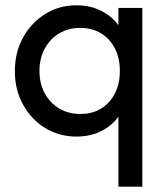

<svg xmlns="http://www.w3.org/2000/svg" viewBox="-20 -505 622 724"><path d="M268.5 10Q202.8 10 150 -22.6Q97.2 -55.2 66.6 -111.1Q36 -167 36 -236.5Q36 -306.8 66.6 -362.8Q97.2 -418.8 149.9 -451.9Q202.5 -485 268 -485Q322.5 -485 365 -462.5Q407.5 -440 433.4 -400.2Q459.2 -360.5 462 -309V-166.2Q459 -114.8 433.5 -74.9Q408 -35 365.4 -12.5Q322.8 10 268.5 10ZM283 -75.2Q350.2 -75.2 391.1 -120.4Q432 -165.5 432 -237.2Q432 -285.5 413.4 -322.1Q394.8 -358.8 361.1 -379.2Q327.5 -399.8 282.5 -399.8Q237.5 -399.8 203 -379Q168.5 -358.2 148.6 -321.6Q128.8 -285 128.8 -237.5Q128.8 -190 148.6 -153.4Q168.5 -116.8 203.2 -96Q238 -75.2 283 -75.2ZM426.5 199V-119.2L443 -234.8L426.5 -350.2V-475H516.8V199Z"/></svg>

Font: Marine Company Thin
Style: Regular
Weight: 100
Designer: Rodrigo Fuenzalida
Foundry: fragTYPE
Version: Version 1.000